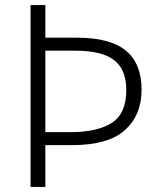

<svg xmlns="http://www.w3.org/2000/svg" viewBox="-20 -734 629 754"><path d="M536 -382Q536 -282 470.5 -223Q405 -164 262 -164H158V0H100V-714H158V-586H282Q413 -586 474.5 -535Q536 -484 536 -382ZM256 -215Q362 -215 419 -251.5Q476 -288 476 -380Q476 -461 428 -498Q380 -535 275 -535H158V-215Z"/></svg>

Font: Noto Sans Arabic UI Lt
Style: Regular
Weight: 300
Designer: Monotype Design Team, Nadine Chahine and Nizar Qandah
Foundry: Monotype Imaging Inc.
Version: Version 2.010; ttfautohint (v1.8.4.7-5d5b)